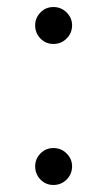

<svg xmlns="http://www.w3.org/2000/svg" viewBox="-20 -513 260 546"><path d="M132 -493Q110 -493 95 -477.5Q80 -462 80 -441Q80 -419 95 -403.5Q110 -388 132 -388Q154 -388 169.5 -403.5Q185 -419 185 -441Q185 -462 169.5 -477.5Q154 -493 132 -493ZM132 -92Q110 -92 95 -76.5Q80 -61 80 -40Q80 -18 95 -2.5Q110 13 132 13Q154 13 169.5 -2.5Q185 -18 185 -40Q185 -61 169.5 -76.5Q154 -92 132 -92Z"/></svg>

Font: Nebula Sans Light
Style: Regular
Weight: 300
Designer: Paul D. Hunt for Adobe (as Source Sans)
Foundry: Nebula Entertainment & Broadcasting LLC
Version: Version 1.010